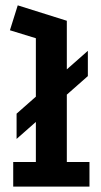

<svg xmlns="http://www.w3.org/2000/svg" viewBox="-20 -692 376 712"><path d="M41.5 -270.5 305.8 -503.5V-409.8L41.5 -176.8ZM29 0V-91.2H113V-550.2L16.8 -579.8L45.8 -672.2L227.8 -615V-91.2H311.8V0Z"/></svg>

Font: Podkova VF Beta
Style: Regular
Weight: 400
Designer: Ilya Yudin
Foundry: Cyreal (www.cyreal.org)
Version: Version 2.100